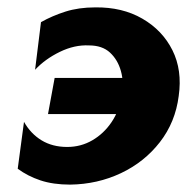

<svg xmlns="http://www.w3.org/2000/svg" viewBox="-20 -490 519 520"><path d="M128 -279 110 -181H375L418 -279ZM310 -231Q303 -190 282 -159Q261 -128 230 -110Q199 -92 162 -92Q122 -92 92.5 -110Q63 -128 45 -160L28 -33Q55 -13 89.5 -1.5Q124 10 170 10Q244 9 307.5 -21Q371 -51 413 -105Q455 -159 464 -230Q474 -300 447 -354Q420 -408 365.5 -439.5Q311 -471 238 -470Q193 -470 157 -458.5Q121 -447 91 -430L75 -301Q102 -330 142 -349.5Q182 -369 221 -367Q257 -367 278 -347.5Q299 -328 307.5 -297.5Q316 -267 310 -231Z"/></svg>

Font: Jost
Style: Bold Italic
Weight: 700
Italic angle: -5°
Version: Version 3.710